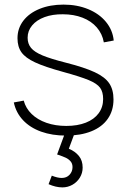

<svg xmlns="http://www.w3.org/2000/svg" viewBox="-20 -575 554 834"><path d="M40 -130 83 -138Q92 -104.5 117.5 -79.8Q143 -55 181.8 -41.5Q220.5 -28 268 -28Q316.5 -28 352.8 -42.2Q389 -56.5 408.5 -83Q428 -109.5 428 -145Q428 -175.5 414.8 -193.8Q401.5 -212 365.5 -227Q329.5 -242 253 -263Q174.5 -284.5 132.5 -304Q90.5 -323.5 73.2 -347.8Q56 -372 56 -409Q56 -451.5 81.2 -484.8Q106.5 -518 152 -536.5Q197.5 -555 256 -555Q315 -555 363 -535.2Q411 -515.5 440.2 -480Q469.5 -444.5 474 -399L431 -391Q424.5 -428 400.5 -455.8Q376.5 -483.5 338.5 -498.2Q300.5 -513 253 -513Q208.5 -513.5 173.8 -500.8Q139 -488 119.5 -464.5Q100 -441 100 -411Q100 -385 114.8 -367Q129.5 -349 164.8 -334.2Q200 -319.5 265 -303Q347.5 -282 391.8 -261.2Q436 -240.5 454.5 -213Q473 -185.5 473 -143Q473 -94.5 448.2 -59Q423.5 -23.5 377 -4.8Q330.5 14 267 14Q206.5 14 158.5 -3.2Q110.5 -20.5 80 -53Q49.5 -85.5 40 -130ZM191 225 205 188Q230 198 248 198Q269.5 198 282.2 184Q295 170 295 151Q295 135.5 286.5 125.8Q278 116 265.8 110.2Q253.5 104.5 231.5 97Q230 96.5 228 96L266 -7H308L279 71Q306.5 82.5 322.8 102.5Q339 122.5 339 153Q339 176.5 327 196.2Q315 216 294.8 227.5Q274.5 239 251 239Q222.5 239 191 225Z"/></svg>

Font: Tap Sans
Style: Regular
Weight: 400
Designer: Tap Payments
Foundry: Tap Payments
Version: Version 1.001;Glyphs 3.1.2 (3151)